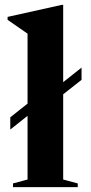

<svg xmlns="http://www.w3.org/2000/svg" viewBox="-20 -764 372 784"><path d="M238 -31 297.5 -15V0H33V-15L92.5 -31V-291L22 -235V-285L92.5 -341V-626.5Q82.5 -633.5 61.5 -648Q40.5 -662.5 11 -683V-695L231.5 -744H238V-428.5L313 -488V-438L238 -379Z"/></svg>

Font: Newsreader 72pt SemiBold
Style: Regular
Weight: 600
Designer: Hugues Gentile
Foundry: Production Type
Version: Version 1.003; ttfautohint (v1.8.3)